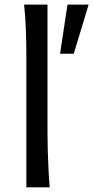

<svg xmlns="http://www.w3.org/2000/svg" viewBox="-20 -801 399 821"><path d="M183.1 -781.2V-231.9Q183.1 -200.7 184.3 -156.2Q185.5 -111.8 187.7 -69.3Q189.9 -26.9 192.9 0H92.8V-551.8Q92.8 -694.8 83 -781.2ZM268.6 -781.2H358.9L295.4 -571.3H236.8Z"/></svg>

Font: Andika LitF DSA DSG
Style: Regular
Weight: 400
Designer: Victor Gaultney, Annie Olsen, Julie Remington, Don Collingsworth, Eric Hays, Becca Hirsbrunner
Foundry: SIL International
Version: Version 6.200 ; LitF DSA DSG; ttfautohint (v1.8.3.10-c5d8)